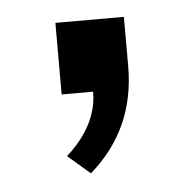

<svg xmlns="http://www.w3.org/2000/svg" viewBox="-32 -148 302 310"><g transform="rotate(-5 119.0 7.5)"><path d="M68 100Q119 54 119 0H68V-116H179V-36Q179 66 104 131Z"/></g></svg>

Font: Chivo
Style: Regular
Weight: 400
Designer: Hector Gatti
Foundry: Omnibus-Type
Version: Version 1.007;PS 001.007;hotconv 1.0.88;makeotf.lib2.5.64775